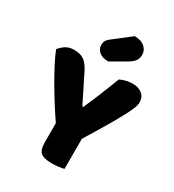

<svg xmlns="http://www.w3.org/2000/svg" viewBox="-202 -960 979 1081"><g transform="rotate(30 287.0 -419.0)"><path d="M562 -535Q562 -523 555.5 -503.5Q549 -484 529.5 -446.5Q510 -409 475 -349Q440 -289 383 -197V-1Q372 2 349.5 5Q327 8 304 8Q252 8 232 -10Q212 -28 212 -73V-200Q186 -237 156 -284.5Q126 -332 97 -381.5Q68 -431 43.5 -478Q19 -525 5 -561Q18 -579 40.5 -594Q63 -609 96 -609Q135 -609 159.5 -593Q184 -577 206 -533L294 -356H300Q314 -387 325.5 -414Q337 -441 348 -468.5Q359 -496 370.5 -525Q382 -554 396 -590Q414 -599 436 -604Q458 -609 478 -609Q513 -609 537.5 -590.5Q562 -572 562 -535ZM352 -846Q394 -846 417.5 -825.5Q441 -805 441 -775Q441 -755 431.5 -739Q422 -723 394 -706L294 -648Q254 -648 233.5 -666Q213 -684 213 -708Q213 -720 216.5 -731Q220 -742 236 -756Z"/></g></svg>

Font: Baloo Chettan 2 ExtraBold
Style: Regular
Weight: 800
Designer: Maithili Shingre, Unnati Kotecha and Ek Type
Foundry: Ek Type
Version: Version 1.640;hotconv 1.0.111;makeotfexe 2.5.65597; ttfautoh